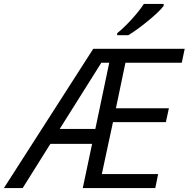

<svg xmlns="http://www.w3.org/2000/svg" viewBox="-78 -964 967 984"><path d="M399.9 -713.9H868.7L853.5 -642.6H564.9L516.1 -409.2H787.6L772 -337.9H501L443.8 -71.8H732.4L717.8 0H346.2L394 -226.6H180.2L38.1 0H-58.1ZM410.6 -303.2 481.9 -642.6H441.4L228 -303.2ZM659.2 -943.8H760.7V-933.6Q737.3 -903.3 680.7 -856.9Q624 -810.5 579.6 -783.7H522.5V-793.9Q555.2 -819.8 594.7 -862.8Q634.3 -905.8 659.2 -943.8Z"/></svg>

Font: Viking Open Sans
Style: Italic
Weight: 400
Italic angle: -12°
Foundry: Ascender Corporation
Version: Version 2.000